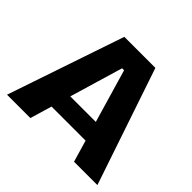

<svg xmlns="http://www.w3.org/2000/svg" viewBox="-158 -842 1023 1023"><g transform="rotate(45 353.5 -330.0)"><path d="M13 0 237 -660H471L694 0H518L362 -533H347L189 0ZM145 -123V-232H586V-123Z"/></g></svg>

Font: Bricolage Grotesque 48pt Condensed ExtraBold ExtraBold
Style: Regular
Weight: 800
Version: Version 1.000;gftools[0.9.30]